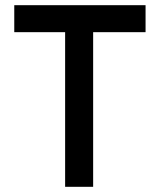

<svg xmlns="http://www.w3.org/2000/svg" viewBox="-20 -720 616 740"><path d="M231 0V-596H35V-700H541V-596H339V0Z"/></svg>

Font: Lexend Deca
Style: Regular
Weight: 400
Designer: Bonnie Shaver-Troup, Thomas Jockin
Foundry: Lexend
Version: Version 1.008; ttfautohint (v1.8.4.7-5d5b)